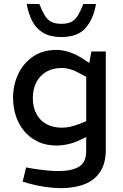

<svg xmlns="http://www.w3.org/2000/svg" viewBox="-20 -771 642 1000"><path d="M295 209Q260 209 215.5 202.5Q171 196 132 185L98 175L116 101L150 107Q181 112 217 116Q253 120 283 120Q353 120 391 97.5Q429 75 429 14V-57L399 -43Q369 -28 336.5 -20.5Q304 -13 274 -13Q221 -13 179 -32.5Q137 -52 107.5 -86.5Q78 -121 63 -166Q48 -211 48 -262Q48 -328 74.5 -384.5Q101 -441 151.5 -476Q202 -511 274 -511Q309 -511 344.5 -498.5Q380 -486 413 -464L445 -443L456 -503H531V9Q531 79 502 123.5Q473 168 420 188.5Q367 209 295 209ZM151 -261Q151 -211 170.5 -176Q190 -141 224 -123.5Q258 -106 302 -106Q324 -106 346.5 -111Q369 -116 392 -125L429 -140V-371L395 -389Q368 -404 345 -410.5Q322 -417 302 -417Q254 -417 220 -396.5Q186 -376 168.5 -341Q151 -306 151 -261ZM300 -578Q243 -578 206 -599.5Q169 -621 148.5 -660Q128 -699 119 -751L185 -750Q199 -714 213 -691Q227 -668 247 -657.5Q267 -647 300 -647Q333 -647 352.5 -657.5Q372 -668 386 -691Q400 -714 414 -750H480Q467 -673 426 -625.5Q385 -578 300 -578Z"/></svg>

Font: REM
Style: Regular
Weight: 400
Designer: Octavio Pardo
Foundry: Ashler Design
Version: Version 1.005;gftools[0.9.28]